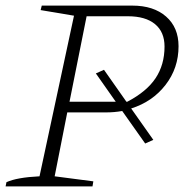

<svg xmlns="http://www.w3.org/2000/svg" viewBox="-23 -665 676 685"><path d="M-3 0 0 -15Q37 -32 118 -36L241 -609L122 -629L126 -645H449Q525 -645 569.5 -606Q614 -567 614 -500Q614 -422 567.5 -362Q521 -302 445 -278L524 -166L495 -153L413 -269Q385 -264 356 -264H217L172 -36L310 -18L307 0ZM348 -416 428 -302H431Q500 -338 532 -386Q564 -434 564 -499Q564 -551 530 -579Q496 -607 433 -607H286L225 -302H390L319 -403Z"/></svg>

Font: Piazzolla SC ExtraLight
Style: Italic
Weight: 200
Italic angle: -11.3°
Designer: Juan Pablo del Peral
Foundry: Huerta Tipografica
Version: Version 1.330